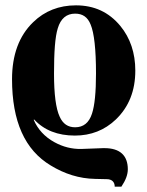

<svg xmlns="http://www.w3.org/2000/svg" viewBox="-20 -493 551 718"><path d="M339 -218C339 -148 334 -98 324 -68C313 -34 292 -17 261 -17C234 -17 215 -30 203 -57C189 -87 182 -141 182 -218C182 -299 186 -355 196 -387C207 -424 229 -442 261 -442C289 -442 308 -429 319 -401C332 -370 339 -309 339 -218ZM379 177C399 177 409 188 409 205H434C450 181 458 160 458 140C458 89 429 61 371 61H365L285 64C249 65 215 56 184 39C147 19 121 -10 106 -45L108 -46C145 -6 196 14 260 14C320 14 371 -6 413 -46C462 -93 486 -154 486 -229C486 -295 467 -351 430 -396C387 -448 332 -473 264 -473C201 -473 147 -452 104 -410C51 -359 25 -287 25 -197C25 -39 73 68 170 126C221 157 276 175 336 176Z"/></svg>

Font: XITS Math
Style: Bold
Weight: 700
Designer: MicroPress Inc., with final additions and corrections provided by Coen Hoffman, Elsevier (retired)
Version: Version 1.302